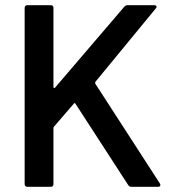

<svg xmlns="http://www.w3.org/2000/svg" viewBox="-20 -720 660 740"><path d="M75 -11V-689Q75 -700 86 -700H176Q186 -700 186 -689V-384Q186 -382 188.5 -381Q191 -380 192 -382L459 -694Q464 -700 472 -700H574Q581 -700 583 -696Q585 -692 580 -687L348 -405Q346 -403 347 -398L596 -13Q598 -11 598 -7Q598 0 589 0H487Q478 0 474 -7L271 -320Q269 -325 265 -321L189 -233Q186 -230 186 -227V-11Q186 0 176 0H86Q75 0 75 -11Z"/></svg>

Font: Barlow GEO Semi Bold
Style: Regular
Weight: 600
Designer: Jeremy Tribby
Foundry: Tribby Type
Version: Version 1.408